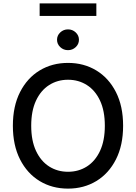

<svg xmlns="http://www.w3.org/2000/svg" viewBox="-20 -1111 808 1141"><path d="M711.6 -363.6Q711.6 -247.5 669 -163.7Q626.4 -79.9 552.4 -35Q478.3 9.9 384.2 9.9Q289.8 9.9 215.7 -35Q141.7 -79.9 99.1 -163.7Q56.5 -247.5 56.5 -363.6Q56.5 -480.1 99.1 -563.7Q141.7 -647.4 215.7 -692.3Q289.8 -737.2 384.2 -737.2Q478.3 -737.2 552.4 -692.3Q626.4 -647.4 669 -563.7Q711.6 -480.1 711.6 -363.6ZM603 -363.6Q603 -452.4 574.4 -513.3Q545.8 -574.2 496.3 -605.6Q446.7 -637.1 384.2 -637.1Q321.7 -637.1 272.2 -605.6Q222.7 -574.2 194.1 -513.3Q165.5 -452.4 165.5 -363.6Q165.5 -275.2 194.1 -214.1Q222.7 -153.1 272.2 -121.6Q321.7 -90.2 384.2 -90.2Q446.7 -90.2 496.3 -121.6Q545.8 -153.1 574.4 -214.1Q603 -275.2 603 -363.6ZM552.6 -1090.9V-1016.3H215.6V-1090.9ZM384.2 -812.9Q357.2 -812.9 338.1 -831Q318.9 -849.1 318.9 -874.6Q318.9 -900.2 338.1 -918.3Q357.2 -936.4 384.2 -936.4Q410.9 -936.4 430 -918.3Q449.2 -900.2 449.2 -874.6Q449.2 -849.1 430 -831Q410.9 -812.9 384.2 -812.9Z"/></svg>

Font: Inter Zeller Medium
Style: Regular
Weight: 500
Designer: Rasmus Andersson; Joe Bland
Foundry: zeller
Version: Version 3.015;git-dec3a8cb1